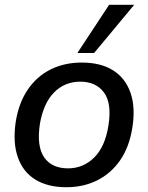

<svg xmlns="http://www.w3.org/2000/svg" viewBox="-20 -775 621 804"><path d="M258 9Q180 9 128 -23Q76 -55 54.5 -117Q33 -179 46 -266Q59 -346 97.5 -401.5Q136 -457 193.5 -485Q251 -513 322 -513Q402 -513 453.5 -480.5Q505 -448 526.5 -386.5Q548 -325 534 -239Q521 -158 482.5 -103Q444 -48 386.5 -19.5Q329 9 258 9ZM265 -70Q328 -70 374 -115Q420 -160 434 -249Q449 -342 415.5 -387.5Q382 -433 316 -433Q251 -433 206.5 -388Q162 -343 147 -256Q133 -162 165 -116Q197 -70 265 -70ZM304 -553 437 -755H542L374 -553Z"/></svg>

Font: Mulish ExtraLight SemiBold
Style: Italic
Weight: 600
Italic angle: -9°
Version: Version 3.603